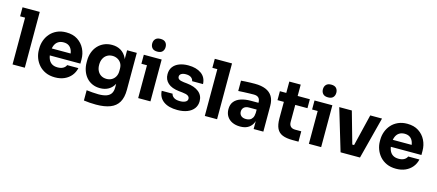

<svg xmlns="http://www.w3.org/2000/svg" viewBox="-64 -1502 5527 2426"><g transform="rotate(15 2700.0 -289.0)"><path d="M80 0V-730H240.5V0ZM15 -612V-730H240.5V-612Z M638.5 19.5Q568.5 19.5 515.2 -4.5Q462 -28.5 426.2 -69.1Q390.5 -109.8 372 -160.2Q353.5 -210.8 353.5 -264V-283.5Q353.5 -338.5 372 -389.4Q390.5 -440.2 425.9 -480.1Q461.2 -520 513.4 -543.5Q565.5 -567 632.5 -567Q721 -567 781.6 -527.6Q842.2 -488.2 873.9 -424.4Q905.5 -360.5 905.5 -286V-231.8H421V-323.2H809.2L756.5 -280.5Q756.5 -330 742.6 -364.8Q728.8 -399.5 701.4 -418Q674 -436.5 632.5 -436.5Q591.2 -436.5 562 -417.6Q532.8 -398.8 517.6 -362.4Q502.5 -326 502.5 -273Q502.5 -224.2 516.9 -187.8Q531.2 -151.2 561.2 -131.1Q591.2 -111 638.5 -111Q682.8 -111 711 -127.8Q739.2 -144.5 748.8 -170.2H895.8Q884 -114.5 849.1 -71.5Q814.2 -28.5 760.9 -4.5Q707.5 19.5 638.5 19.5Z M1227.8 217.8Q1187.8 217.8 1145.8 214.8Q1103.8 211.8 1069 206.8V72.5Q1104.2 76.8 1146.4 80.2Q1188.5 83.8 1224.2 83.8Q1289 83.8 1329.5 69.1Q1370 54.5 1389.1 23.9Q1408.2 -6.8 1408.2 -54.5V-164L1437.2 -228Q1435 -155.2 1408.5 -103.2Q1382 -51.2 1334.8 -23.6Q1287.5 4 1223 4Q1167 4 1121.6 -16.4Q1076.2 -36.8 1044.2 -73.6Q1012.2 -110.5 994.9 -160.4Q977.5 -210.2 977.5 -268.2V-290.8Q977.5 -349 995.8 -399Q1014 -449 1048 -486.1Q1082 -523.2 1128.8 -543.6Q1175.5 -564 1232.5 -564Q1298.8 -564 1347.5 -534.8Q1396.2 -505.5 1423.9 -449.9Q1451.5 -394.2 1453.8 -314.5L1431.8 -309V-547.5H1558.8V-64.5Q1558.8 36 1522.9 98.1Q1487 160.2 1413.5 189Q1340 217.8 1227.8 217.8ZM1273.2 -130.5Q1310 -130.5 1339.8 -147Q1369.5 -163.5 1387.4 -194.8Q1405.2 -226 1405.2 -269.8V-299.2Q1405.2 -342 1386.8 -371.5Q1368.2 -401 1338.2 -416.2Q1308.2 -431.5 1273.5 -431.5Q1233.5 -431.5 1202.9 -412.8Q1172.2 -394 1155.1 -359.9Q1138 -325.8 1138 -279.5Q1138 -233.2 1155.2 -199.8Q1172.5 -166.2 1203 -148.4Q1233.5 -130.5 1273.2 -130.5Z M1723.5 0V-547.5H1884V0ZM1650.5 -429.5V-547.5H1884V-429.5ZM1804.1 -629.5Q1759 -629.5 1737.5 -652.9Q1716 -676.2 1716 -712.8Q1716 -749.2 1737.6 -772.6Q1759.2 -796 1803.8 -796Q1849.2 -796 1870.4 -772.6Q1891.5 -749.2 1891.5 -712.8Q1891.5 -676.2 1870.4 -652.9Q1849.2 -629.5 1804.1 -629.5Z M2239.5 17.5Q2123.2 17.5 2057.1 -30.9Q1991 -79.2 1986.8 -166.2H2129.2Q2132.8 -139.8 2160.4 -119.4Q2188 -99 2242.5 -99Q2284.8 -99 2312.4 -113.2Q2340 -127.5 2340 -154.8Q2340 -178.8 2318.8 -193.5Q2297.5 -208.2 2243.8 -213.5L2200.8 -218Q2102.2 -228.2 2052.8 -272.9Q2003.2 -317.5 2003.2 -387.8Q2003.2 -446.2 2032.2 -485Q2061.2 -523.8 2112.5 -543.6Q2163.8 -563.5 2229.8 -563.5Q2335.5 -563.5 2400.5 -517.1Q2465.5 -470.8 2469 -382.8H2326.5Q2323.2 -409.5 2298.9 -428.2Q2274.5 -447 2228.2 -447Q2191 -447 2169.1 -433Q2147.2 -419 2147.2 -395.2Q2147.2 -372 2166.2 -360Q2185.2 -348 2227.8 -343L2270.8 -338.5Q2371.8 -328 2427.9 -282.8Q2484 -237.5 2484 -162.2Q2484 -107 2454 -66.6Q2424 -26.2 2369.1 -4.4Q2314.2 17.5 2239.5 17.5Z M2595 0V-730H2755.5V0ZM2530 -612V-730H2755.5V-612Z M3233.8 0V-161.5H3207.2V-337.5Q3207.2 -379.8 3187 -400.6Q3166.8 -421.5 3123 -421.5Q3101 -421.5 3065 -420.5Q3029 -419.5 2990.8 -417.8Q2952.5 -416 2921.5 -414V-549Q2945 -551 2975.9 -552.9Q3006.8 -554.8 3039.9 -555.6Q3073 -556.5 3101.5 -556.5Q3185.8 -556.5 3243.4 -532.9Q3301 -509.2 3330.9 -460.8Q3360.8 -412.2 3360.8 -335.8V0ZM3058.8 14Q3000.2 14 2955.6 -6.9Q2911 -27.8 2886 -67.1Q2861 -106.5 2861 -161.5Q2861 -222.2 2892.1 -260.6Q2923.2 -299 2979 -317.4Q3034.8 -335.8 3108.2 -335.8H3224.8V-247.2H3107.2Q3065 -247.2 3042.2 -226.4Q3019.5 -205.5 3019.5 -171.2Q3019.5 -137.8 3042.2 -117.1Q3065 -96.5 3107.2 -96.5Q3133.8 -96.5 3155.4 -106Q3177 -115.5 3191.1 -138.6Q3205.2 -161.8 3207.2 -202.5L3245.2 -163Q3240.2 -106 3217.8 -66.8Q3195.2 -27.5 3155.8 -6.8Q3116.2 14 3058.8 14Z M3745.8 7.5Q3663.2 7.5 3612.2 -13.2Q3561.2 -34 3537.4 -82.6Q3513.5 -131.2 3513.5 -214.2L3514.2 -696H3663.2L3662.5 -207.5Q3662.5 -169 3683 -148.5Q3703.5 -128 3742 -128H3822.5V7.5ZM3430.5 -430.5V-547.5H3822.5V-430.5Z M3956.5 0V-547.5H4117V0ZM3883.5 -429.5V-547.5H4117V-429.5ZM4037.1 -629.5Q3992 -629.5 3970.5 -652.9Q3949 -676.2 3949 -712.8Q3949 -749.2 3970.6 -772.6Q3992.2 -796 4036.8 -796Q4082.2 -796 4103.4 -772.6Q4124.5 -749.2 4124.5 -712.8Q4124.5 -676.2 4103.4 -652.9Q4082.2 -629.5 4037.1 -629.5Z M4371 0 4207 -547.5H4371.5L4526.2 0ZM4420.5 0V-133H4582.2V0ZM4480 0 4612.5 -547.5H4766.5L4625 0Z M5099.5 19.5Q5029.5 19.5 4976.2 -4.5Q4923 -28.5 4887.2 -69.1Q4851.5 -109.8 4833 -160.2Q4814.5 -210.8 4814.5 -264V-283.5Q4814.5 -338.5 4833 -389.4Q4851.5 -440.2 4886.9 -480.1Q4922.2 -520 4974.4 -543.5Q5026.5 -567 5093.5 -567Q5182 -567 5242.6 -527.6Q5303.2 -488.2 5334.9 -424.4Q5366.5 -360.5 5366.5 -286V-231.8H4882V-323.2H5270.2L5217.5 -280.5Q5217.5 -330 5203.6 -364.8Q5189.8 -399.5 5162.4 -418Q5135 -436.5 5093.5 -436.5Q5052.2 -436.5 5023 -417.6Q4993.8 -398.8 4978.6 -362.4Q4963.5 -326 4963.5 -273Q4963.5 -224.2 4977.9 -187.8Q4992.2 -151.2 5022.2 -131.1Q5052.2 -111 5099.5 -111Q5143.8 -111 5172 -127.8Q5200.2 -144.5 5209.8 -170.2H5356.8Q5345 -114.5 5310.1 -71.5Q5275.2 -28.5 5221.9 -4.5Q5168.5 19.5 5099.5 19.5Z"/></g></svg>

Font: SVN-Sora Variable
Style: Regular
Weight: 400
Designer: Jonathan Barnbrook, Julián Moncada
Foundry: Barnbrook Fonts
Version: Version 2.000 - Viet hoa boi STYLEno.1 Fonts